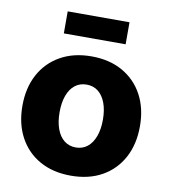

<svg xmlns="http://www.w3.org/2000/svg" viewBox="-83 -800 775 880"><g transform="rotate(10 305.0 -359.5)"><path d="M305.2 10.7Q221.7 10.7 160.2 -23.9Q98.6 -58.6 65.2 -121.1Q31.7 -183.6 31.7 -266.6Q31.7 -350.1 65.2 -412.4Q98.6 -474.6 160.2 -509.5Q221.7 -544.4 305.2 -544.4Q389.2 -544.4 450.4 -509.5Q511.7 -474.6 545.2 -412.4Q578.6 -350.1 578.6 -266.6Q578.6 -183.6 545.2 -121.1Q511.7 -58.6 450.4 -23.9Q389.2 10.7 305.2 10.7ZM305.2 -120.6Q336.9 -120.6 359.4 -138.7Q381.8 -156.7 394 -189.7Q406.2 -222.7 406.2 -267.1Q406.2 -312 394 -344.7Q381.8 -377.4 359.4 -395.3Q336.9 -413.1 305.2 -413.1Q273.9 -413.1 251.2 -395.3Q228.5 -377.4 216.6 -344.7Q204.6 -312 204.6 -267.1Q204.6 -222.7 216.6 -189.7Q228.5 -156.7 251.2 -138.7Q273.9 -120.6 305.2 -120.6ZM448.7 -728.5V-626H161.1V-728.5Z"/></g></svg>

Font: Inter 20pt ExtraBold
Style: Regular
Weight: 800
Version: Version 4.001;git-66647c0bb